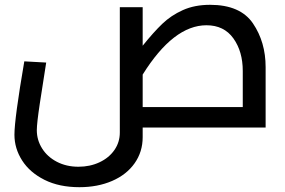

<svg xmlns="http://www.w3.org/2000/svg" viewBox="-20 -530 1184 798"><path d="M1084 0H573V40Q573 101 539.5 148.5Q506 196 446 222Q386 248 310 248Q226 248 165 217.5Q104 187 72 137Q40 87 40 30Q40 -36 81 -275L172 -270Q158 -183 145.5 -100Q133 -17 133 11Q133 52 155 87Q177 122 216.5 142.5Q256 163 306 163Q354 163 393.5 144.5Q433 126 455.5 93.5Q478 61 478 21V-500H573V-340Q618 -396 654.5 -431Q691 -466 740 -488Q789 -510 853 -510Q979 -510 1031.5 -432.5Q1084 -355 1084 -251ZM573 -220V-85H989V-235Q989 -316 950 -370.5Q911 -425 838 -425Q701 -425 573 -220Z"/></svg>

Font: sheba-seeBold
Style: Regular
Weight: 600
Designer: Mohamed Galeb, the designers
Foundry: Kief Type Foundry
Version: Version 2.010; ttfautohint (v1.5.33-1714) -l 8 -r 50 -G 200 